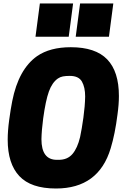

<svg xmlns="http://www.w3.org/2000/svg" viewBox="-20 -1064 720 1098"><path d="M373 -854H183L208 -1044H398ZM603 -854H413L438 -1044H628ZM300 14Q157 14 90.5 -57Q24 -128 24 -265Q24 -315 32.5 -378Q41 -441 50 -486Q86 -668 192 -743Q266 -794 385 -794Q526 -794 593 -724.5Q660 -655 660 -515Q660 -467 652 -410Q638 -298 613 -216Q544 14 300 14ZM316 -150Q366 -150 394.5 -183.5Q423 -217 438 -280Q448 -327 457 -392Q466 -457 467 -512Q467 -565 448.5 -597.5Q430 -630 379 -630Q356 -630 340 -627Q324 -624 311 -615Q278 -592 259.5 -540.5Q241 -489 227 -387Q218 -319 217 -268Q217 -150 305 -150Z"/></svg>

Font: Tanohe Sans ExtraBold
Style: Italic
Weight: 800
Designer: Village Type and Design LLC & Cristiano Sobral
Foundry: Cooper Hewitt Smithsonian Design Museum
Version: Version 1.00;September 29, 2021;FontCreator 13.0.0.2655 64-b